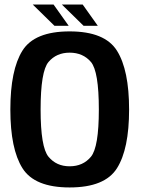

<svg xmlns="http://www.w3.org/2000/svg" viewBox="-20 -819 618 844"><path d="M286 5Q441 5 494.2 -79.5Q547.5 -164 547.5 -337.5Q547.5 -511 494.2 -596Q441 -681 286 -681Q131.5 -681 78.5 -596.2Q25.5 -511.5 25.5 -337.5Q25.5 -164 78.8 -79.5Q132 5 286 5ZM286 -88Q228 -88 193.2 -130Q158.5 -172 158.5 -337.5Q158.5 -505.5 193.2 -546.5Q228 -587.5 286 -587.5Q345 -587.5 379.8 -546.5Q414.5 -505.5 414.5 -337.5Q414.5 -172 379.8 -130Q345 -88 286 -88ZM347.5 -705.5H410L343.5 -799H252ZM219.5 -705.5H282L215.5 -799H124Z"/></svg>

Font: Anybody SemiCondensed SemiBold
Style: Regular
Weight: 600
Width: 4
Version: Version 1.113;gftools[0.9.25]